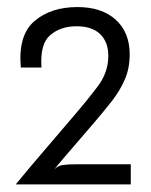

<svg xmlns="http://www.w3.org/2000/svg" viewBox="-20 -914 416 530"><path d="M23.5 -405Q58.5 -448 101.8 -498.2Q145 -548.5 178.5 -588Q219.5 -635.5 249.2 -674.8Q279 -714 279 -759.5Q279 -798 256.5 -819.8Q234 -841.5 191 -841.5Q147.5 -841.5 118.8 -817.2Q90 -793 94.5 -727.5H37.5Q29.5 -816.5 74.8 -855.5Q120 -894.5 194 -894.5Q261 -894.5 299.5 -859.5Q338 -824.5 338 -764Q338 -725 324.2 -693.8Q310.5 -662.5 288.2 -634.2Q266 -606 239.5 -575Q224 -557 201.2 -530.5Q178.5 -504 158.2 -480.5Q138 -457 130 -446.5Q140 -456.5 153.2 -458.5Q166.5 -460.5 189.5 -460.5H341V-405Z"/></svg>

Font: Spline Sans Light
Style: Regular
Weight: 300
Designer: Eben Sorkin, Mirko Velimirovic
Foundry: Sorkin Type
Version: Version 1.000; ttfautohint (v1.8.3)